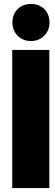

<svg xmlns="http://www.w3.org/2000/svg" viewBox="-20 -953 278 973"><path d="M137 -745C191 -745 231 -785 231 -839C231 -895 192 -933 137 -933C82 -933 43 -895 43 -839C43 -785 82 -745 137 -745ZM42 0H230V-700H42Z"/></svg>

Font: Arthouse Owned Black
Style: Regular
Weight: 900
Designer: Jeremy Tribby
Foundry: Tribby Type
Version: Version 1.000;PS 001.000;hotconv 1.0.88;makeotf.lib2.5.64775